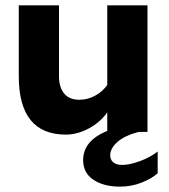

<svg xmlns="http://www.w3.org/2000/svg" viewBox="-20 -492 630 716"><path d="M50 -208V-472H200V-208Q200 -167 219 -143.5Q238 -120 276 -120Q306 -120 333.5 -134.5Q361 -149 380 -175V-472H530V0H497Q446 13 418.5 37Q391 61 391 87Q391 104 402.5 113.5Q414 123 436 123Q463 123 501.5 109Q540 95 568 73V154Q546 174 508 189Q470 204 427 204Q367 204 328.5 178.5Q290 153 290 105Q290 33 380 -4V-73Q354 -36 311 -13Q268 10 226 10Q50 10 50 -208Z"/></svg>

Font: Madhuban Bold
Style: Regular
Weight: 700
Designer: jaikishan Patel
Foundry: MagicType
Version: Version 1.000